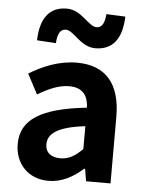

<svg xmlns="http://www.w3.org/2000/svg" viewBox="-57 -879 706 939"><g transform="rotate(5 295.5 -409.5)"><path d="M216 14C281 14 337 -17 385 -60H390L400 0H520V-327C520 -489 447 -574 305 -574C217 -574 137 -540 72 -500L124 -402C176 -433 226 -456 278 -456C347 -456 371 -414 373 -359C148 -335 51 -272 51 -153C51 -57 116 14 216 14ZM265 -101C222 -101 191 -120 191 -164C191 -215 236 -252 373 -268V-156C338 -121 307 -101 265 -101ZM388 -652C473 -652 518 -710 521 -819L428 -823C424 -777 411 -755 385 -755C345 -755 307 -833 233 -833C148 -833 104 -775 101 -666L194 -660C197 -708 211 -730 237 -730C277 -730 314 -652 388 -652Z"/></g></svg>

Font: Noto Sans CJK TC
Style: Bold
Weight: 700
Designer: Ryoko NISHIZUKA 西塚涼子 (kana, bopomofo & ideographs); Paul D. Hunt (Latin, Greek & Cyrillic); Sandoll Communications 산돌커뮤니
Foundry: Adobe
Version: Version 2.004;hotconv 1.0.118;makeotfexe 2.5.65603